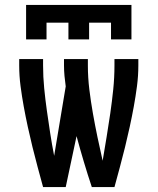

<svg xmlns="http://www.w3.org/2000/svg" viewBox="-20 -760 640 780"><path d="M155 0Q144 -40 133 -81Q122 -122 112 -162.5Q102 -203 93 -244.5Q84 -286 76.5 -327Q69 -368 63.5 -410Q58 -452 58 -494V-520H155V-494Q155 -448 159.5 -402Q164 -356 170.5 -310Q177 -264 184 -218.5Q191 -173 200 -127L247 -409Q244 -430 242 -451.5Q240 -473 240 -494V-520H337V-494Q337 -445 343 -396Q349 -347 357.5 -299Q366 -251 376 -203Q386 -155 397 -107Q405 -155 413 -203Q421 -251 428 -299.5Q435 -348 440 -396.5Q445 -445 445 -494V-520H542V-494Q542 -452 536.5 -410Q531 -368 523.5 -327Q516 -286 507 -244.5Q498 -203 488 -162.5Q478 -122 467 -81Q456 -40 445 0H353Q336 -51 320.5 -103Q305 -155 291 -207L247 0ZM86 -600V-740H514V-600H431V-668H342V-600H258V-668H169V-600Z"/></svg>

Font: Iosevka Semibold Extended
Style: Regular
Weight: 600
Width: 7
Monospace: yes
Designer: Belleve Invis
Foundry: Belleve Invis
Version: Version 32.5.0; ttfautohint (v1.8.4)